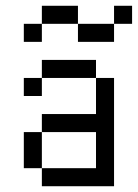

<svg xmlns="http://www.w3.org/2000/svg" viewBox="-20 -645 478 665"><path d="M62.5 -375H125V-312.5H62.5ZM62.5 -187.5H125V-62.5H62.5ZM312.5 -375H375V0H125V-62.5H312.5V-187.5H125V-250H312.5ZM125 -437.5H312.5V-375H125ZM250 -562.5H375V-500H250ZM375 -625H437.5V-562.5H375ZM62.5 -562.5H125V-500H62.5ZM125 -625H250V-562.5H125Z"/></svg>

Font: Pixel Operator
Style: Regular
Weight: 400
Designer: Jayvee Enaguas (HarvettFox96)
Version: 2016.04.25